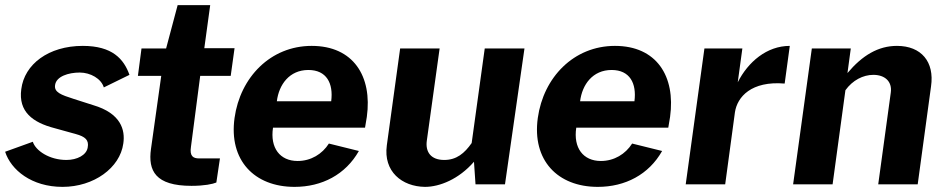

<svg xmlns="http://www.w3.org/2000/svg" viewBox="-22 -719 3696 749"><path d="M222 10C344 10 446 -64 459 -159C467 -212 450 -277 341 -309L266 -333C216 -349 188 -359 193 -388C198 -421 245 -436 289 -436C331 -436 373 -412 383 -378L483 -427C461 -489 416 -540 301 -540C167 -540 73 -468 61 -371C49 -283 106 -241 191 -219L274 -196C310 -186 326 -173 320 -143C315 -114 279 -95 237 -95C171 -95 117 -131 106 -166L-2 -127C21 -56 101 10 222 10Z M893 -531H775L798 -699H671L626 -530H530L516 -423H607L567 -138C555 -53 584 6 725 6C775 6 808 -1 822 -7L836 -101H755C732 -101 717 -109 723 -147L759 -423H878Z M1402 -221 1409 -263C1431 -422 1356 -540 1194 -540C1033 -540 915 -417 893 -259C870 -94 970 10 1127 10C1234 10 1326 -38 1378 -130L1261 -159C1235 -118 1191 -91 1139 -91C1070 -91 1031 -142 1043 -221ZM1058 -324C1066 -389 1107 -446 1181 -446C1252 -446 1279 -394 1270 -324Z M1636 10C1693 10 1768 -20 1827 -88L1833 0H1948L2024 -530H1869L1818 -161C1790 -121 1759 -95 1711 -95C1659 -95 1637 -126 1643 -170L1693 -530H1539L1487 -152C1473 -50 1546 9 1636 10Z M2585 -221 2592 -263C2614 -422 2539 -540 2377 -540C2216 -540 2098 -417 2076 -259C2053 -94 2153 10 2310 10C2417 10 2509 -38 2561 -130L2444 -159C2418 -118 2374 -91 2322 -91C2253 -91 2214 -142 2226 -221ZM2241 -324C2249 -389 2290 -446 2364 -446C2435 -446 2462 -394 2453 -324Z M2807 0 2845 -281C2854 -341 2909 -404 3039 -393L3059 -540C2969 -540 2896 -477 2856 -398L2874 -530H2726L2653 0Z M3226 0 3276 -367C3304 -406 3345 -427 3385 -427C3430 -427 3459 -401 3453 -358L3404 0H3558L3610 -382C3624 -478 3572 -540 3477 -540C3404 -540 3342 -503 3284 -434L3297 -530H3145L3072 0Z"/></svg>

Font: Cheyenne Sans
Style: Bold Italic
Weight: 700
Italic angle: -8.13011°
Designer: The Public Sans project authors (U.S. Web Design System), Libre Franklin designed by Pablo Impallari and Rodrigo Fuenzal
Foundry: The Cheyenne Sans Project Authors
Version: Version 2.007